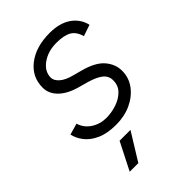

<svg xmlns="http://www.w3.org/2000/svg" viewBox="-216 -599 898 898"><g transform="rotate(-45 233.0 -150.0)"><path d="M205 12Q147 12 108 -5.5Q69 -23 48 -50.5Q27 -78 21 -107L77 -123Q88 -86 121 -64.5Q154 -43 195 -43Q230 -43 264 -54.5Q298 -66 320 -88.5Q342 -111 342 -145Q342 -174 319.5 -192Q297 -210 252 -223L205 -236Q147 -252 115.5 -283Q84 -314 84 -354Q84 -425 140.5 -468.5Q197 -512 288 -512Q354 -512 395 -483.5Q436 -455 447 -407L391 -388Q380 -427 353.5 -442Q327 -457 278 -457Q222 -457 183 -429Q144 -401 144 -360Q144 -341 164.5 -322.5Q185 -304 228 -293L269 -282Q341 -263 372 -227Q403 -191 403 -147Q403 -101 376 -65Q349 -29 304.5 -8.5Q260 12 205 12ZM94 212 163 76H235L151 212Z"/></g></svg>

Font: Figtree Light
Style: Italic
Weight: 300
Italic angle: -9.5°
Foundry: Erik Kennedy
Version: Version 2.001; ttfautohint (v1.8.4.7-5d5b);gftools[0.9.27]